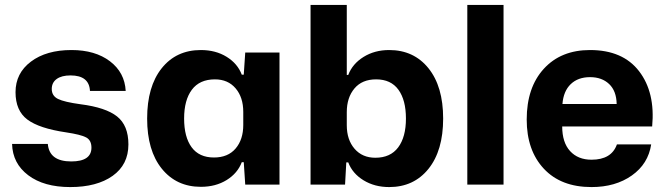

<svg xmlns="http://www.w3.org/2000/svg" viewBox="-20 -749 2699 779"><path d="M265 10Q158 10 94.5 -38Q31 -86 29 -165H174Q180 -94 269 -94Q351 -94 351 -150Q351 -180 329.5 -191.5Q308 -203 248 -212Q139 -228 91 -264Q43 -300 43 -375Q43 -452 105.5 -499Q168 -546 270 -546Q366 -546 426 -500.5Q486 -455 490 -380H345Q342 -443 266 -443Q230 -443 210 -428.5Q190 -414 190 -388Q190 -360 215.5 -347.5Q241 -335 307 -326Q409 -313 455 -276.5Q501 -240 501 -163Q501 -81 437 -35.5Q373 10 265 10Z M795 9Q696 9 636.5 -64.5Q577 -138 577 -268Q577 -398 636 -472Q695 -546 795 -546Q855 -546 899.5 -518.5Q944 -491 961 -446H969L975 -536H1114V0H975L969 -91H961Q944 -46 899.5 -18.5Q855 9 795 9ZM848 -110Q905 -110 936 -146.5Q967 -183 967 -242V-295Q967 -354 936 -390.5Q905 -427 852 -427Q790 -427 758.5 -385Q727 -343 727 -268Q727 -193 757.5 -151.5Q788 -110 848 -110Z M1559 10Q1500 10 1455 -17.5Q1410 -45 1393 -90H1385L1380 0H1240V-729H1387V-445H1393Q1410 -490 1455 -518Q1500 -546 1559 -546Q1659 -546 1718.5 -472Q1778 -398 1778 -268Q1778 -138 1718.5 -64Q1659 10 1559 10ZM1503 -109Q1564 -109 1595.5 -151Q1627 -193 1627 -268Q1627 -343 1596.5 -385Q1566 -427 1506 -427Q1449 -427 1418 -390Q1387 -353 1387 -294V-241Q1387 -182 1418.5 -145.5Q1450 -109 1503 -109Z M1876 0V-729H2023V0Z M2380 10Q2256 10 2186.5 -64.5Q2117 -139 2117 -264Q2117 -394 2186.5 -470Q2256 -546 2374 -546Q2507 -546 2573 -460Q2639 -374 2626 -236H2261Q2261 -171 2293 -136Q2325 -101 2380 -101Q2461 -101 2483 -163H2622Q2610 -84 2543.5 -37Q2477 10 2380 10ZM2262 -327H2482Q2481 -380 2451.5 -408Q2422 -436 2374 -436Q2325 -436 2295.5 -407.5Q2266 -379 2262 -327Z"/></svg>

Font: Mona Sans
Style: Bold
Weight: 700
Designer: Deni Anggara
Foundry: GitHub
Version: Version 2.000;Glyphs 3.2.3 (3260)